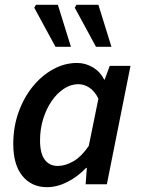

<svg xmlns="http://www.w3.org/2000/svg" viewBox="-20 -764 584 796"><path d="M175 12Q111 12 73 -34.5Q35 -81 35 -167Q35 -238 57 -299Q79 -360 116 -405.5Q153 -451 200.5 -477Q248 -503 299 -503Q335 -503 365.5 -484.5Q396 -466 412 -434H414L435 -491H521L423 0H335L340 -68H337Q303 -32 260 -10Q217 12 175 12ZM219 -76Q251 -76 284.5 -95.5Q318 -115 348 -159L388 -355Q372 -387 350 -401Q328 -415 305 -415Q274 -415 245.5 -396.5Q217 -378 194.5 -345.5Q172 -313 159 -271Q146 -229 146 -182Q146 -128 165.5 -102Q185 -76 219 -76ZM210 -570 122 -732 129 -744H220L274 -570ZM378 -570 290 -732 297 -744H388L442 -570Z"/></svg>

Font: Source Sans 3 SemiBold
Style: Italic
Weight: 600
Italic angle: -11°
Designer: Paul D. Hunt
Foundry: Adobe
Version: Version 3.046;hotconv 1.0.118;makeotfexe 2.5.65603